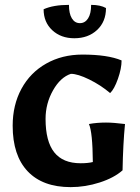

<svg xmlns="http://www.w3.org/2000/svg" viewBox="-20 -757 573 788"><path d="M32 -241Q32 -326 68 -392.5Q104 -459 169.5 -496Q235 -533 318 -533Q422 -533 479 -509Q479 -476 464 -433.5Q449 -391 432 -375Q393 -408 346 -431Q299 -454 271 -454Q228 -440 197.5 -386Q167 -332 167 -269Q167 -177 202.5 -132Q238 -87 311 -87Q341 -87 361 -92Q360 -215 345 -248Q377 -254 415 -254Q445 -254 493 -248Q485 -166 483 -58Q448 -27 389 -8Q330 11 270 11Q155 11 93.5 -54Q32 -119 32 -241ZM159 -719Q199 -737 263 -737Q263 -701 275 -681.5Q287 -662 308 -662Q329 -662 341.5 -681.5Q354 -701 354 -737Q392 -737 415 -724Q415 -668 378.5 -634Q342 -600 285 -600Q230 -600 194.5 -633Q159 -666 159 -719Z"/></svg>

Font: Mirza
Style: Bold
Weight: 700
Designer: Arabic design by Kourosh Beigpour, Latin design by Eduardo Tunni, engineering by Lasse Fister
Version: Version 1.0010g